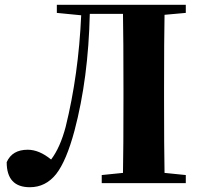

<svg xmlns="http://www.w3.org/2000/svg" viewBox="-20 -767 842 804"><path d="M669 -705Q667 -603 667 -395V-352Q667 -146 669 -43L758 -34V0H406V-34L495 -43Q497 -144 497 -351V-395Q497 -605 495 -709H356Q350 -439 292 -220Q258 -93 215 -38Q171 17 105 17Q8 17 8 -88Q31 -140 96 -140Q144 -140 194 -99Q232 -149 255 -236Q309 -455 320 -703L218 -713V-747H758V-713Z"/></svg>

Font: Source Han Serif CN Heavy
Style: Regular
Weight: 900
Designer: Ryoko NISHIZUKA  (kana & ideographs); Frank Grießhammer (Latin, Greek & Cyrillic); Wenlong ZHANG  (bopomofo); Sandoll Co
Foundry: Adobe Systems Incorporated
Version: Version 1.000;PS 1;hotconv 16.6.53;makeotf.lib2.5.65590